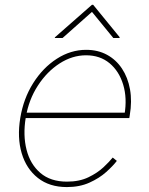

<svg xmlns="http://www.w3.org/2000/svg" viewBox="-20 -759 612 791"><path d="M255.4 11.7Q183.6 11.7 136 -25.9Q88.4 -63.5 69.3 -127.9Q50.3 -192.4 63.5 -272.9Q76.7 -353 116.7 -416.5Q156.7 -480 213.9 -516.8Q271 -553.7 335 -553.7Q383.3 -553.7 420.7 -533.4Q458 -513.2 482.4 -476.6Q506.8 -439.9 515.6 -390.9Q524.4 -341.8 514.6 -284.2L512.7 -272.5H75.2L78.6 -294.9H504.4L492.7 -286.1Q504.4 -354.5 487.5 -410.2Q470.7 -465.8 431.4 -498.5Q392.1 -531.2 334.5 -531.2Q277.8 -531.2 225.6 -497.6Q173.3 -463.9 136 -406.2Q98.6 -348.6 86.4 -276.4L85.9 -273.4Q74.2 -201.7 89.4 -142.1Q104.5 -82.5 146.2 -46.6Q188 -10.7 255.9 -10.7Q307.1 -10.7 344.5 -28.8Q381.8 -46.9 406.7 -70.3Q431.6 -93.8 444.3 -109.9L461.4 -96.2Q445.8 -75.7 417.5 -50.3Q389.2 -24.9 348.6 -6.6Q308.1 11.7 255.4 11.7ZM446.8 -602.5 358.9 -710 237.8 -602.5H205.6L206.5 -605.5L358.9 -739.3H363.8L473.1 -605.5L472.2 -602.5Z"/></svg>

Font: Inter Tight Thin
Style: Italic
Weight: 250
Italic angle: -9.39999°
Designer: Rasmus Andersson
Foundry: rsms
Version: Version 3.004